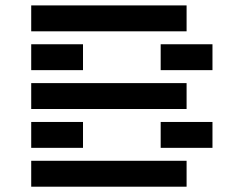

<svg xmlns="http://www.w3.org/2000/svg" viewBox="-20 -704 919 724"><path d="M97.7 0V-97.7H683.6V0ZM683.6 -683.6V-585.9H97.7V-683.6ZM97.7 -439.5V-537.1H293V-439.5ZM585.9 -439.5V-537.1H781.2V-439.5ZM97.7 -293V-390.6H683.6V-293ZM97.7 -146.5V-244.1H293V-146.5ZM585.9 -146.5V-244.1H781.2V-146.5Z"/></svg>

Font: Trigram
Style: Regular
Weight: 400
Designer: GGBotNet
Foundry: GGBotNet
Version: 1.05